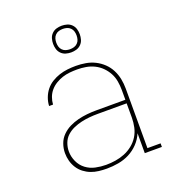

<svg xmlns="http://www.w3.org/2000/svg" viewBox="-136 -847 871 960"><g transform="rotate(-20 300.0 -366.5)"><path d="M269 8Q248 8 226.5 5.5Q205 3 185.5 -4.5Q166 -12 149 -25Q132 -38 120.5 -56Q109 -74 103.5 -94.5Q98 -115 98 -136Q98 -161 106.5 -185Q115 -209 133 -227Q151 -245 173.5 -256Q196 -267 220 -273Q244 -279 269 -281.5Q294 -284 319 -284H473V-336Q473 -359 469 -382.5Q465 -406 454 -426.5Q443 -447 426.5 -463.5Q410 -480 389 -490.5Q368 -501 344.5 -505Q321 -509 298 -509Q278 -509 258 -507Q238 -505 219.5 -499Q201 -493 183.5 -482.5Q166 -472 153 -457Q140 -442 133 -423Q126 -404 125 -385H104Q105 -407 113 -428.5Q121 -450 135 -467.5Q149 -485 168.5 -497Q188 -509 209.5 -516Q231 -523 253 -525.5Q275 -528 298 -528Q324 -528 350 -523.5Q376 -519 399 -507.5Q422 -496 441 -478Q460 -460 472 -436.5Q484 -413 489 -387.5Q494 -362 494 -336V-19H564V0H473V-106Q461 -77 439 -54Q417 -31 389.5 -17Q362 -3 331 2.5Q300 8 269 8ZM272 -11Q297 -11 322.5 -15Q348 -19 371.5 -28.5Q395 -38 415 -54Q435 -70 448.5 -91.5Q462 -113 467.5 -138.5Q473 -164 473 -189V-265H319Q297 -265 275 -263Q253 -261 231 -256Q209 -251 188.5 -242Q168 -233 151.5 -218Q135 -203 127 -181.5Q119 -160 119 -138Q119 -110 131 -83.5Q143 -57 165.5 -40Q188 -23 216 -17Q244 -11 272 -11ZM300 -599Q286 -599 272 -603Q258 -607 247.5 -617.5Q237 -628 233 -642Q229 -656 229 -670Q229 -684 233 -698Q237 -712 247.5 -722.5Q258 -733 272 -737Q286 -741 300 -741Q314 -741 328 -737Q342 -733 352.5 -722.5Q363 -712 367 -698Q371 -684 371 -670Q371 -656 367 -642Q363 -628 352.5 -617.5Q342 -607 328 -603Q314 -599 300 -599ZM300 -616Q311 -616 321.5 -619Q332 -622 340 -630Q348 -638 351 -648.5Q354 -659 354 -670Q354 -681 351 -691.5Q348 -702 340 -710Q332 -718 321.5 -721Q311 -724 300 -724Q289 -724 278.5 -721Q268 -718 260 -710Q252 -702 249 -691.5Q246 -681 246 -670Q246 -659 249 -648.5Q252 -638 260 -630Q268 -622 278.5 -619Q289 -616 300 -616Z"/></g></svg>

Font: Iosevka Etoile Thin
Style: Regular
Weight: 100
Designer: Belleve Invis
Foundry: Belleve Invis
Version: Version 22.1.2; ttfautohint (v1.8.4)